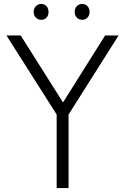

<svg xmlns="http://www.w3.org/2000/svg" viewBox="-20 -949 631 969"><path d="M266 0V-371L12.5 -770H84.5L298 -432L510.5 -770H578.5L326 -371V0ZM188 -849Q172.5 -849 161.2 -860Q150 -871 150 -889Q150 -907 161.2 -918Q172.5 -929 188 -929Q204 -929 214.5 -918Q225 -907 225 -889Q225 -871 214.5 -860Q204 -849 188 -849ZM395 -849Q378.5 -849 367.8 -860Q357 -871 357 -889Q357 -907 367.8 -918Q378.5 -929 395 -929Q411 -929 421.5 -918Q432 -907 432 -889Q432 -871 421.5 -860Q411 -849 395 -849Z"/></svg>

Font: Junction Light
Style: Regular
Weight: 300
Designer: Caroline Hadilaksono
Foundry: Caroline Hadilaksono, Tyler Finck, The League of Moveable Type
Version: Version 2.000; ttfautohint (v1.8.3)